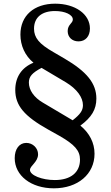

<svg xmlns="http://www.w3.org/2000/svg" viewBox="-20 -850 606 1044"><path d="M375 -196 213 -292C165 -320 137 -360 137 -401C137 -434 155 -454 206 -481L339 -402C398 -366 431 -321 431 -278C431 -249 416 -228 375 -196ZM243 -145 302 -112C386 -64 415 -31 415 18C415 88 364 129 278 129C208 129 143 103 143 74C143 51 187 31 187 -11C187 -45 158 -73 123 -73C85 -73 60 -40 60 10C60 105 149 174 273 174C403 174 494 97 494 -14C494 -73 467 -126 417 -167C478 -212 504 -255 504 -314C504 -396 453 -460 330 -532L270 -567C193 -611 165 -645 165 -694C165 -755 207 -790 279 -790C334 -790 376 -770 376 -744C376 -723 348 -717 348 -681C348 -648 372 -625 407 -625C445 -625 469 -653 469 -695C469 -773 389 -830 280 -830C165 -830 91 -765 91 -662C91 -602 116 -547 162 -509C98 -483 63 -431 63 -361C63 -276 112 -218 243 -145Z"/></svg>

Font: Libre Baskerville
Style: Regular
Weight: 400
Designer: Pablo Impallari, Rodrigo Fuenzalida
Foundry: Pablo Impallari, Rodrigo Fuenzalida
Version: Version 1.051;Glyphs 3.2.3 (3260)